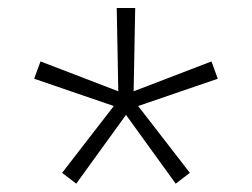

<svg xmlns="http://www.w3.org/2000/svg" viewBox="-20 -594 626 477"><path d="M416.5 -137.7 293 -308.6 169.4 -137.7 134.3 -164.6 262.7 -330.6 64.9 -398.4 80.6 -441.4 273.9 -367.2 270 -574.2H315.9L312 -367.2L505.4 -441.4L521 -398.4L323.2 -330.6L451.7 -164.6Z"/></svg>

Font: Cascadia Code ExtraLight
Style: Regular
Weight: 200
Monospace: yes
Designer: Aaron Bell
Foundry: Saja Typeworks
Version: Version 2407.024; ttfautohint (v1.8.4)